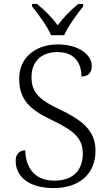

<svg xmlns="http://www.w3.org/2000/svg" viewBox="-20 -951 559 981"><path d="M241 -771H308C327 -816 374 -880 405 -918V-931H380C337 -896 305 -862 275 -822C245 -862 212 -896 169 -931H144V-918C175 -880 222 -816 241 -771ZM253 10C389 10 468 -65 468 -181C468 -290 390 -341 285 -392C184 -440 141 -475 141 -557C141 -632 187 -685 273 -685C358 -685 396 -633 396 -560C429 -560 449 -578 449 -613C449 -672 382 -724 275 -724C159 -724 78 -654 78 -550C78 -444 129 -392 246 -337C361 -282 403 -243 403 -166C403 -81 353 -28 258 -28C158 -28 111 -93 109 -183C78 -183 60 -161 60 -129C60 -52 124 10 253 10Z"/></svg>

Font: Noto Serif Tamil Light
Style: Italic
Weight: 300
Italic angle: -12°
Designer: Indian Type Foundry, Tom Grace, and the Monotype Design Team
Foundry: Monotype Imaging Inc.
Version: Version 2.003